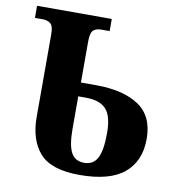

<svg xmlns="http://www.w3.org/2000/svg" viewBox="-81 -788 815 873"><g transform="rotate(10 326.5 -352.0)"><path d="M343 10Q483 10 549.5 -46Q616 -102 616 -204Q616 -310 544 -357.5Q472 -405 347 -405H277V-593Q277 -634 289.5 -646Q302 -658 327 -658H365V-714H20V-658H57Q78 -658 92 -647Q106 -636 106 -598V-216Q106 -110 159 -50Q212 10 343 10ZM355 -48Q312 -48 294 -82Q276 -116 276 -191V-341H311Q376 -341 405 -309Q434 -277 434 -199Q434 -118 415 -83Q396 -48 355 -48Z"/></g></svg>

Font: Noto Serif SemiCondensed Extra
Style: Regular
Weight: 800
Width: 4
Designer: Monotype Design Team
Foundry: Monotype Imaging Inc.
Version: Version 1.002